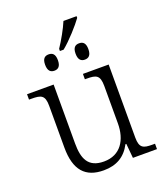

<svg xmlns="http://www.w3.org/2000/svg" viewBox="-154 -956 926 1072"><g transform="rotate(-20 309.0 -420.5)"><path d="M274 -713V-700H296C342 -737 403 -806 428 -841V-851H350C333 -810 301 -753 274 -713ZM208 -607C230 -607 246 -619 246 -656C246 -693 230 -704 208 -704C186 -704 170 -693 170 -656C170 -619 186 -607 208 -607ZM389 -607C411 -607 427 -619 427 -656C427 -693 411 -704 389 -704C367 -704 351 -693 351 -656C351 -619 367 -607 389 -607ZM277 10C353 10 406 -21 440 -86H445L453 0H596V-32H579C528 -32 504 -39 504 -102V-536H351V-504H361C418 -504 440 -497 440 -431V-210C440 -112 394 -36 295 -36C201 -36 177 -96 177 -186V-536H19V-504H33C90 -504 113 -497 113 -433V-185C113 -50 169 10 277 10Z"/></g></svg>

Font: Noto Serif Light
Style: Regular
Weight: 300
Designer: Monotype Design Team
Foundry: Monotype Imaging Inc.
Version: Version 2.013